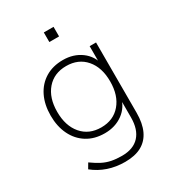

<svg xmlns="http://www.w3.org/2000/svg" viewBox="-207 -794 983 1093"><g transform="rotate(-30 285.0 -247.0)"><path d="M290 188Q230 188 178.5 170.5Q127 153 85 119L105 85Q137 108 165 122.5Q193 137 223.5 143Q254 149 291 149Q366 149 405 106.5Q444 64 444 -15V-148H454Q440 -84 390 -47.5Q340 -11 271 -11Q204 -11 155 -41.5Q106 -72 79.5 -126.5Q53 -181 53 -252Q53 -324 79.5 -378Q106 -432 155 -462Q204 -492 271 -492Q340 -492 390 -455.5Q440 -419 454 -355H443V-484H485V-22Q485 47 463 94Q441 141 398 164.5Q355 188 290 188ZM270 -50Q350 -50 397 -105Q444 -160 444 -252Q444 -344 397 -398.5Q350 -453 270 -453Q190 -453 143 -398.5Q96 -344 96 -252Q96 -160 143 -105Q190 -50 270 -50ZM256 -619V-682H320V-619Z"/></g></svg>

Font: Nunito Sans 12pt ExtraLight 12pt ExtraLight
Style: Regular
Weight: 250
Version: Version 3.101;gftools[0.9.27]